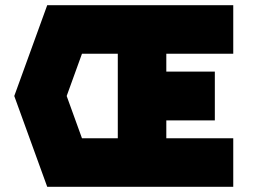

<svg xmlns="http://www.w3.org/2000/svg" viewBox="-20 -720 984 740"><path d="M162 -700H879V-513H621V-444H808V-256H621V-187H879V0H162L35 -350ZM237 -350 296 -187H434V-513H296Z"/></svg>

Font: Clickuper
Style: Bold
Weight: 700
Designer: Denis Ignatov
Foundry: Denis Ignatov
Version: Version 1.10 April 16, 2021